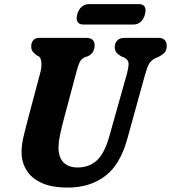

<svg xmlns="http://www.w3.org/2000/svg" viewBox="-20 -880 812 912"><path d="M499.5 -233.5 583 -530Q590.5 -558.5 590.8 -576.8Q591 -595 571.5 -606L558.5 -611Q539 -622 531.8 -632.2Q524.5 -642.5 525 -658.5Q525.5 -675.5 537 -687.8Q548.5 -700 571.5 -700H733.5Q753 -700 762.5 -689.5Q772 -679 772 -662.5Q772 -641.5 761.5 -630.2Q751 -619 732 -609.5L719.5 -604.5Q697 -593.5 687.2 -575.2Q677.5 -557 668.5 -523.5L586 -225Q552 -98 479 -43.5Q406 11 303 11Q223.5 11 174.8 -12.5Q126 -36 103.8 -75Q81.5 -114 82.5 -160.5Q83 -196.5 93.5 -238.8Q104 -281 113 -315.5L172 -537.5Q178.5 -562.5 176.5 -583.8Q174.5 -605 164.5 -612L153.5 -617.5Q139 -629 133.5 -637.8Q128 -646.5 128.5 -662Q128.5 -677.5 138.2 -688.8Q148 -700 164.5 -700H389.5Q430 -700 429.5 -663.5Q429 -648.5 422.2 -635Q415.5 -621.5 397.5 -613L382.5 -608Q366.5 -601 358.8 -585.2Q351 -569.5 344 -542L283.5 -315.5Q271.5 -269.5 265 -238.5Q258.5 -207.5 258 -183Q257 -134.5 280.8 -109.5Q304.5 -84.5 349 -84.5Q403 -84.5 439.8 -117.8Q476.5 -151 499.5 -233.5ZM347 -812Q353.5 -836 368.2 -848.2Q383 -860.5 402 -860.5H640Q659 -860.5 667 -848.2Q675 -836 668.5 -812Q662.5 -788 647.8 -775.8Q633 -763.5 613.5 -763.5H376Q356.5 -763.5 348.5 -775.8Q340.5 -788 347 -812Z"/></svg>

Font: Fraunces 144pt S100
Style: Bold Italic
Weight: 700
Italic angle: -16°
Version: Version 1.000; ttfautohint (v1.8.3)